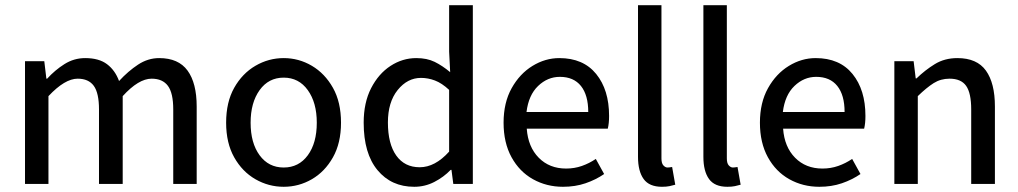

<svg xmlns="http://www.w3.org/2000/svg" viewBox="-20 -706 3909 737"><path d="M76 0V-471H150L158 -404H161Q191 -437 227.5 -460Q264 -483 307 -483Q360 -483 391 -459.5Q422 -436 437 -395Q472 -433 510 -458Q548 -483 591 -483Q665 -483 700 -435Q735 -387 735 -297V0H645V-286Q645 -349 624.5 -376.5Q604 -404 562 -404Q512 -404 451 -337V0H360V-286Q360 -349 340 -376.5Q320 -404 278 -404Q229 -404 166 -337V0Z M1069 11Q1011 11 960.5 -18Q910 -47 879 -102Q848 -157 848 -235Q848 -314 879 -369Q910 -424 960.5 -453.5Q1011 -483 1069 -483Q1127 -483 1177 -453.5Q1227 -424 1258 -369Q1289 -314 1289 -235Q1289 -157 1258 -102Q1227 -47 1177 -18Q1127 11 1069 11ZM1069 -63Q1127 -63 1161.5 -110Q1196 -157 1196 -235Q1196 -312 1161.5 -360Q1127 -408 1069 -408Q1011 -408 976.5 -360Q942 -312 942 -235Q942 -157 976.5 -110Q1011 -63 1069 -63Z M1570 11Q1482 11 1429 -53Q1376 -117 1376 -235Q1376 -312 1404.5 -367.5Q1433 -423 1479 -453Q1525 -483 1578 -483Q1619 -483 1648.5 -468.5Q1678 -454 1708 -429L1704 -508V-686H1795V0H1720L1713 -54H1710Q1683 -26 1647 -7.5Q1611 11 1570 11ZM1591 -64Q1650 -64 1704 -124V-361Q1676 -387 1649.5 -397Q1623 -407 1596 -407Q1544 -407 1506.5 -360.5Q1469 -314 1469 -236Q1469 -154 1501 -109Q1533 -64 1591 -64Z M2141 11Q2078 11 2026 -18Q1974 -47 1943.5 -102.5Q1913 -158 1913 -235Q1913 -312 1944 -367.5Q1975 -423 2024 -453Q2073 -483 2127 -483Q2219 -483 2268.5 -422Q2318 -361 2318 -261Q2318 -232 2313 -212H2002Q2007 -142 2048 -100.5Q2089 -59 2153 -59Q2185 -59 2213.5 -69Q2242 -79 2267 -96L2299 -38Q2267 -16 2227.5 -2.5Q2188 11 2141 11ZM2001 -276H2238Q2238 -341 2210 -376Q2182 -411 2129 -411Q2082 -411 2045.5 -376Q2009 -341 2001 -276Z M2521 11Q2472 11 2450.5 -19Q2429 -49 2429 -104V-686H2519V-98Q2519 -79 2526.5 -71Q2534 -63 2542 -63Q2546 -63 2549.5 -63.5Q2553 -64 2560 -65L2572 3Q2562 6 2550 8.5Q2538 11 2521 11Z M2772 11Q2723 11 2701.5 -19Q2680 -49 2680 -104V-686H2770V-98Q2770 -79 2777.5 -71Q2785 -63 2793 -63Q2797 -63 2800.5 -63.5Q2804 -64 2811 -65L2823 3Q2813 6 2801 8.5Q2789 11 2772 11Z M3125 11Q3062 11 3010 -18Q2958 -47 2927.5 -102.5Q2897 -158 2897 -235Q2897 -312 2928 -367.5Q2959 -423 3008 -453Q3057 -483 3111 -483Q3203 -483 3252.5 -422Q3302 -361 3302 -261Q3302 -232 3297 -212H2986Q2991 -142 3032 -100.5Q3073 -59 3137 -59Q3169 -59 3197.5 -69Q3226 -79 3251 -96L3283 -38Q3251 -16 3211.5 -2.5Q3172 11 3125 11ZM2985 -276H3222Q3222 -341 3194 -376Q3166 -411 3113 -411Q3066 -411 3029.5 -376Q2993 -341 2985 -276Z M3413 0V-471H3487L3495 -405H3498Q3531 -437 3568.5 -460Q3606 -483 3655 -483Q3730 -483 3764.5 -435Q3799 -387 3799 -297V0H3708V-286Q3708 -349 3688.5 -376.5Q3669 -404 3625 -404Q3591 -404 3564 -387Q3537 -370 3503 -337V0Z"/></svg>

Font: Narnoor
Style: Regular
Weight: 400
Designer: S. Sridhar Murthy
Foundry: SIL International
Version: Version 3.000